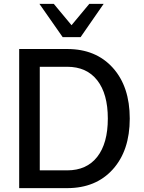

<svg xmlns="http://www.w3.org/2000/svg" viewBox="-20 -972 743 992"><path d="M327.1 -718.8Q475.6 -718.8 563 -621.6Q650.4 -524.4 650.4 -359.4Q650.4 -194.3 563 -97.2Q475.6 0 327.1 0H79.1V-718.8ZM183.6 -952.1H257.8L349.6 -841.8L441.4 -952.1H515.6L396.5 -780.3H303.7ZM185.5 -91.8H327.1Q427.7 -91.8 482.4 -161.6Q537.1 -231.4 537.1 -359.4Q537.1 -487.3 482.4 -557.1Q427.7 -627 327.1 -627H185.5Z"/></svg>

Font: Min Sans Medium
Style: Regular
Weight: 500
Designer: Jinseong-Kim, NotoSansCJK, Nunito
Foundry: Jinseong-Kim
Version: Version 1.400;Glyphs 3.1.2 (3151)